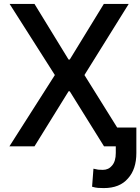

<svg xmlns="http://www.w3.org/2000/svg" viewBox="-20 -747 716 980"><path d="M336 -443 510 -727H637L411 -364L638 0H511L336 -281H330L156 0H28L260 -364L29 -727H156L330 -443ZM633 164Q591 213 510 213Q489 213 480 212Q467 211 450 206L457 114Q461 115 481 119Q491 120 505 120Q534 120 552 98Q571 76 571 34V-96H676V34Q676 117 633 164Z"/></svg>

Font: Sinter Medium
Style: Regular
Weight: 500
Foundry: Adobe & rsms
Version: Version 1.000